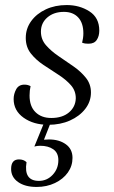

<svg xmlns="http://www.w3.org/2000/svg" viewBox="-20 -482 451 760"><path d="M171 12Q113 12 73.5 -16Q34 -44 34 -90Q34 -110 44 -128.5Q54 -147 77 -147Q90 -147 101 -141Q99 -132 98 -123Q97 -114 97 -104Q97 -61 120.5 -38Q144 -15 183 -15Q227 -15 253 -37Q279 -59 280 -93Q280 -123 260.5 -145Q241 -167 211.5 -186Q182 -205 152 -225Q122 -245 102 -270.5Q82 -296 82 -332Q82 -369 103.5 -398.5Q125 -428 161.5 -445Q198 -462 244 -462Q295 -462 334 -437Q373 -412 373 -361Q373 -339 363 -324Q353 -309 331 -309Q326 -309 319.5 -309.5Q313 -310 305 -313Q307 -321 308.5 -330.5Q310 -340 310 -350Q310 -391 289.5 -413Q269 -435 233 -435Q193 -435 167.5 -413Q142 -391 142 -357Q142 -326 162 -303Q182 -280 211.5 -260Q241 -240 270.5 -219.5Q300 -199 320 -174Q340 -149 340 -116Q340 -80 317.5 -51Q295 -22 257 -5Q219 12 171 12ZM125 258Q79 258 51.5 238.5Q24 219 24 187Q24 149 55 149Q74 149 85 160Q73 234 134 234Q166 234 188.5 210Q211 186 211 152Q211 123 191 109Q171 95 139 95Q127 95 116 98L156 0H182L154 71Q165 70 174 70Q214 70 240.5 89Q267 108 267 143Q267 175 248.5 201Q230 227 197.5 242.5Q165 258 125 258Z"/></svg>

Font: Petrona Light
Style: Italic
Weight: 300
Italic angle: -9°
Designer: Ringo R. Seeber
Foundry: Ringo R. Seeber
Version: Version 2.001; ttfautohint (v1.8.3)